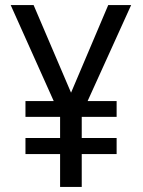

<svg xmlns="http://www.w3.org/2000/svg" viewBox="-20 -734 560 754"><path d="M259 -370 112 -714H22L191 -337H80V-275H216V-192H80V-129H216V0H301V-129H438V-192H301V-275H438V-337H324L495 -714H405Z"/></svg>

Font: Noto Sans Lao Looped SemiCondensed
Style: Regular
Weight: 400
Width: 4
Designer: Mark Frömberg, Ben Mitchell
Foundry: The Fontpad Ltd
Version: Version 1.003